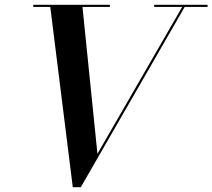

<svg xmlns="http://www.w3.org/2000/svg" viewBox="-20 -770 887 802"><path d="M387 -127.5 741 -741H624V-750H847V-741H751.5L317.5 12H284L190 -741H119V-750H439V-741H324.5Z"/></svg>

Font: Bodoni* 24pt Medium
Style: Italic
Weight: 500
Italic angle: -13°
Version: Version 2.3